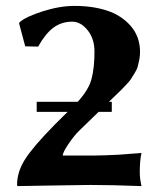

<svg xmlns="http://www.w3.org/2000/svg" viewBox="-20 -630 502 654"><path d="M360.8 -283.2H351.1L371.1 -302.7L392.1 -322.8L409.2 -340.8C418 -349.9 423.5 -356.4 425.8 -360.4L438 -379.9C443.5 -388.7 447.2 -396.3 449 -402.8C450.8 -409.3 452.6 -417 454.3 -425.8C456.1 -434.6 457 -443.7 457 -453.1C457 -487.6 446.5 -517 425.5 -541.3C404.5 -565.5 377.7 -583 345 -593.8C312.3 -604.5 275.2 -609.9 233.9 -609.9C200.4 -609.9 164.4 -603.8 126 -591.6C87.6 -579.3 61.5 -567.2 47.9 -555.2L44.9 -550.8L65.9 -472.2L109.9 -471.2C126.5 -500.8 143.9 -522.4 162.1 -535.9C180.3 -549.4 201.7 -556.2 226.1 -556.2C245.3 -556.2 262.7 -546.5 278.3 -527.3C293.9 -508.1 301.8 -483.7 301.8 -454.1C301.8 -416.3 298.3 -385 291.5 -360.1C284.7 -335.2 269 -309.6 244.6 -283.2H105V-249H210.4L166 -205.1C116.5 -154.6 82.8 -115.2 64.9 -86.7C47 -58.2 38.1 -29.3 38.1 0L39.1 3.9C62.5 3.6 91.3 3.1 125.5 2.4L215.8 1C241.5 0.3 265.6 0 288.1 0C337.2 0 395.2 1.3 461.9 3.9C458 -13.7 456.1 -29.3 456.1 -43C456.1 -69.3 458 -91.3 461.9 -108.9C452.5 -108.2 439.6 -107.3 423.3 -106C407.1 -104.7 393.9 -103.7 383.8 -103C373.7 -102.4 359 -101.7 339.8 -101.1C320.6 -100.4 299.3 -100.1 275.9 -100.1H193.8C193.8 -107.6 200.5 -121.1 213.9 -140.6C227.2 -160.2 239.6 -175.3 251 -186L315.9 -249H360.8Z"/></svg>

Font: Linux Biolinum G
Style: Bold
Weight: 700
Designer: Philipp H. Poll
Foundry: Philipp H. Poll
Version: Version 1.1.0